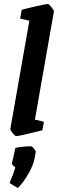

<svg xmlns="http://www.w3.org/2000/svg" viewBox="-20 -673 290 962"><path d="M32 -28 127 -569 81 -580 89 -624Q114 -631 162.5 -642Q211 -653 220 -653Q225 -653 238 -637Q251 -621 250 -615L155 -74L200 -63L192 -20Q76 9 61 9Q56 9 43.5 -6Q31 -21 32 -28ZM28 244Q44 207 57 166Q54 164 46 156.5Q38 149 40 145L57 68Q95 60 136 60Q141 60 150.5 72Q160 84 159 89L154 117Q148 153 122.5 197.5Q97 242 69 269Z"/></svg>

Font: Grenze SemiBold
Style: Italic
Weight: 600
Italic angle: -10°
Designer: Renata Polastri
Foundry: Omnibus-Type
Version: Version 1.002; ttfautohint (v1.8)